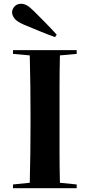

<svg xmlns="http://www.w3.org/2000/svg" viewBox="-20 -1006 476 1019"><path d="M387 -720 298 -712Q296 -630 296 -551.5Q296 -473 296 -395V-352Q296 -274 296 -196.5Q296 -119 298 -36L387 -27V-7H49V-27L138 -36Q140 -117 141 -195Q142 -273 142 -351V-395Q142 -473 141 -551Q140 -629 138 -712L49 -720V-740H387ZM165 -942Q193 -914 222.5 -884Q252 -854 281 -822L272 -809Q230 -824 189.5 -841Q149 -858 107 -875Q68 -892 56 -909Q44 -926 44 -940Q44 -957 57 -971.5Q70 -986 92 -986Q108 -986 123.5 -977Q139 -968 165 -942Z"/></svg>

Font: XinYuGongZhangJiaSongA
Style: Regular
Weight: 900
Designer: XinYuGong
Foundry: Adobe Systems Incorporated
Version: Version 1.00